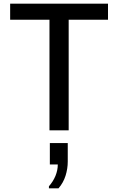

<svg xmlns="http://www.w3.org/2000/svg" viewBox="-20 -706 640 1040"><path d="M248 0V-599H35V-686H565V-599H352V0ZM245 314V303Q268 277 280.5 246.5Q293 216 293 185H250V69H347V169Q347 208 335 246Q323 284 297 314Z"/></svg>

Font: Chivo Mono Medium
Style: Regular
Weight: 400
Monospace: yes
Version: Version 1.008